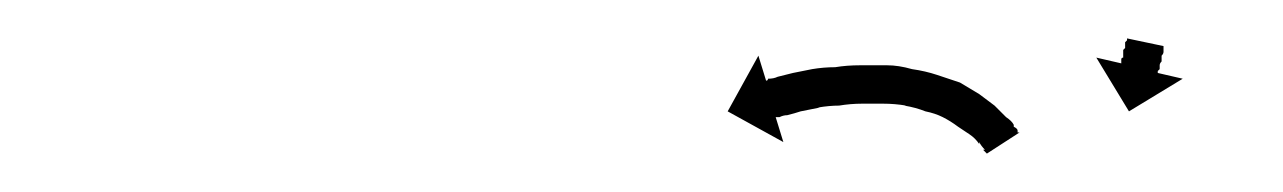

<svg xmlns="http://www.w3.org/2000/svg" viewBox="-20 -561 668 100"><path d="M586 -537Q586 -536 586 -536Q586 -535 586 -535Q586 -535 586 -535Q586 -534 586 -534Q586 -534 586 -534Q586 -533 585 -532Q585 -532 585 -531Q585 -530 585 -530Q585 -529 585 -529Q584 -528 584 -527Q584 -527 584 -526Q584 -525 584 -525Q584 -525 583 -524Q583 -524 583 -524Q583 -522 583 -523Q583 -523 583 -523L596 -520L568 -503L551 -531L564 -528Q564 -528 564 -528Q564 -527 564 -528Q564 -529 564 -529Q564 -529 564 -529Q564 -530 564 -530Q564 -531 565 -531Q565 -531 565 -532Q565 -532 565 -533Q565 -535 565 -535Q566 -536 566 -536Q566 -537 566 -537Q566 -538 566 -538Q566 -539 566 -539Q567 -540 567 -540Q567 -540 567 -540.5Q567 -541 567 -541Q567 -541 567 -541Q567 -541 567 -541L586 -537Q586 -537 586 -537ZM494 -482Q494 -482 494 -482Q494 -482 494 -482Q494 -482 494 -481.5Q494 -481 494 -481Q493 -482 492 -483Q492 -483 492 -483Q492 -483 492 -483Q493 -483 493 -483Q493 -483 493 -483Q491 -485 490 -487Q490 -487 490 -487Q490 -487 490 -486Q490 -486 490 -486Q490 -486 490 -486Q488 -489 485 -491Q485 -491 485 -491Q485 -491 485 -491Q485 -491 485 -491Q485 -491 485 -491Q482 -493 479 -495Q479 -495 479 -495Q479 -495 479 -495Q479 -495 479 -495Q479 -495 479 -495Q475 -498 471 -500Q471 -500 471 -500Q471 -500 471 -500Q471 -500 471 -500Q471 -500 471 -500Q467 -502 462 -503Q462 -503 462 -503Q462 -503 462 -503Q462 -503 462 -503Q462 -503 462 -503Q457 -505 451 -506Q451 -506 451 -506Q451 -506 452 -506Q452 -506 452 -506Q452 -506 452 -506Q446 -507 440 -507Q440 -507 440 -507Q440 -507 440 -507Q440 -507 440 -507Q440 -507 440 -507Q435 -507 429 -507Q429 -507 429 -507Q429 -507 429 -507Q429 -507 429 -507Q429 -507 429 -507Q423 -507 417 -506Q417 -506 417 -506Q417 -506 417 -506Q417 -506 417 -506Q417 -506 417 -506Q412 -506 406 -505Q406 -505 406.5 -505Q407 -505 407 -505Q407 -505 407 -505Q407 -505 407 -505Q402 -504 397 -503Q397 -503 397 -503Q397 -503 397 -503Q397 -503 397 -503Q397 -503 397 -503Q394 -502 390 -501Q390 -501 390 -501Q390 -501 390 -501Q390 -501 390 -501Q390 -501 390 -501Q388 -501 386 -500Q386 -500 386 -500Q386 -500 386 -500Q386 -500 386 -500Q386 -500 386 -500Q385 -500 384 -500L388 -487L359 -503L375 -532L379 -519Q380 -519 380 -520Q380 -520 380 -520Q380 -520 380 -520Q380 -520 380 -520Q380 -520 380 -520Q383 -520 385 -521Q385 -521 385 -521Q385 -521 385 -521Q385 -521 385 -521Q385 -521 385 -521Q389 -522 393 -523Q393 -523 393 -523Q393 -523 393 -523Q393 -523 393 -523Q393 -523 393 -523Q398 -524 403 -525Q403 -525 403 -525Q403 -525 403 -525Q403 -525 403 -525Q403 -525 403 -525Q409 -526 415 -526Q415 -526 415 -526Q415 -526 415 -526Q415 -526 415 -526Q415 -526 415 -526Q421 -527 428 -527Q428 -527 428 -527Q428 -527 428 -527Q428 -527 428 -527Q428 -527 428 -527Q435 -527 441 -527Q441 -527 441.5 -527Q442 -527 442 -527Q442 -527 442 -527Q442 -527 442 -527Q448 -527 455 -525Q455 -525 455 -525Q455 -525 455 -525Q455 -525 455 -525Q455 -525 455 -525Q462 -524 468 -522Q468 -522 468 -522Q468 -522 468 -522Q468 -522 468 -522Q468 -522 468 -522Q474 -520 480 -518Q480 -518 480 -518Q480 -518 480 -518Q480 -518 480 -518Q480 -518 480 -518Q485 -515 490 -512Q490 -512 490 -512Q490 -512 490 -512Q490 -512 490 -512Q490 -512 490 -512Q494 -509 498 -506Q498 -506 498 -506Q498 -506 498 -506Q498 -506 498 -506Q498 -506 498 -506Q501 -503 504 -500Q504 -500 504 -500Q504 -500 504 -500Q504 -500 504 -500Q504 -500 504 -500Q507 -498 508 -496Q508 -496 508 -495.5Q508 -495 508 -495Q508 -495 508 -495Q508 -495 508 -495Q510 -494 510 -493Q510 -493 510 -492.5Q510 -492 510 -492Q510 -492 510.5 -492Q511 -492 511 -492Q511 -492 511 -492L494 -481Q494 -481 494 -482Z"/></svg>

Font: FRB American Cursive Just Arrows Black
Style: Bold Italic
Weight: 900
Italic angle: -25°
Version: Version 2.0;Modular Font Editor K font №1